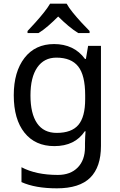

<svg xmlns="http://www.w3.org/2000/svg" viewBox="-20 -786 655 1046"><path d="M275 -546Q328 -546 370.5 -526Q413 -506 443 -465H448L460 -536H530V9Q530 124 471.5 182Q413 240 290 240Q172 240 97 206V125Q176 167 295 167Q364 167 403.5 126.5Q443 86 443 16V-5Q443 -17 444 -39.5Q445 -62 446 -71H442Q388 10 276 10Q172 10 113.5 -63Q55 -136 55 -267Q55 -395 113.5 -470.5Q172 -546 275 -546ZM287 -472Q220 -472 183 -418.5Q146 -365 146 -266Q146 -167 182 -114.5Q218 -62 289 -62Q370 -62 407 -105.5Q444 -149 444 -246V-267Q444 -376 406 -424Q368 -472 287 -472ZM343 -766Q355 -744 377.5 -716.5Q400 -689 424.5 -662.5Q449 -636 468 -617V-606H406Q380 -622 352 -645.5Q324 -669 297 -696Q270 -669 243 -645.5Q216 -622 190 -606H130V-617Q148 -636 172 -662.5Q196 -689 218 -716.5Q240 -744 253 -766Z"/></svg>

Font: Apis
Style: Regular
Weight: 400
Designer: Monotype Design Team
Foundry: Monotype Imaging Inc.
Version: Version 2.000; build 0001